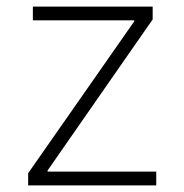

<svg xmlns="http://www.w3.org/2000/svg" viewBox="-20 -559 556 579"><path d="M64.9 0V-36.6L384.8 -494.6V-497.6H79.1V-539.1H440.4V-500.5L123.5 -44.9V-41.5H451.2V0Z"/></svg>

Font: Inter 18pt ExtraLight
Style: Regular
Weight: 250
Designer: Rasmus Andersson
Foundry: rsms
Version: Version 4.001;git-66647c0bb